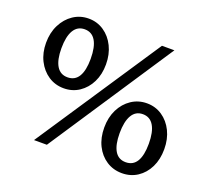

<svg xmlns="http://www.w3.org/2000/svg" viewBox="-125 -895 1173 1066"><g transform="rotate(20 461.5 -362.0)"><path d="M171.5 4 660 -731H733.5L247.5 4ZM227.5 -322.5Q176.5 -322.5 136.2 -349.2Q96 -376 72.8 -422Q49.5 -468 49.5 -527Q49.5 -586.5 73 -633.2Q96.5 -680 136.8 -707Q177 -734 227.5 -734Q277.5 -734 317.5 -707Q357.5 -680 380.5 -633.2Q403.5 -586.5 403.5 -527Q403.5 -468 380.8 -422Q358 -376 318 -349.2Q278 -322.5 227.5 -322.5ZM226.5 -387Q270 -387 291.5 -422.8Q313 -458.5 313 -527Q313 -597.5 291 -634Q269 -670.5 226.5 -670.5Q184 -670.5 162 -633.8Q140 -597 140 -527Q140 -459 161.8 -423Q183.5 -387 226.5 -387ZM692 10Q641 10 600.5 -16.2Q560 -42.5 537 -88.8Q514 -135 514 -195.5Q514 -255 537.2 -301.8Q560.5 -348.5 601 -375.5Q641.5 -402.5 692 -402.5Q742.5 -402.5 782.5 -375.5Q822.5 -348.5 845.5 -301.8Q868.5 -255 868.5 -195.5Q868.5 -135 845.8 -88.8Q823 -42.5 783 -16.2Q743 10 692 10ZM691 -54.5Q734.5 -54.5 756 -90.2Q777.5 -126 777.5 -194.5Q777.5 -264.5 755.5 -301.2Q733.5 -338 691 -338Q648.5 -338 626.8 -301Q605 -264 605 -194.5Q605 -126.5 626.5 -90.5Q648 -54.5 691 -54.5Z"/></g></svg>

Font: Public Sans Thin SemiBold
Style: Regular
Weight: 600
Version: Version 2.001